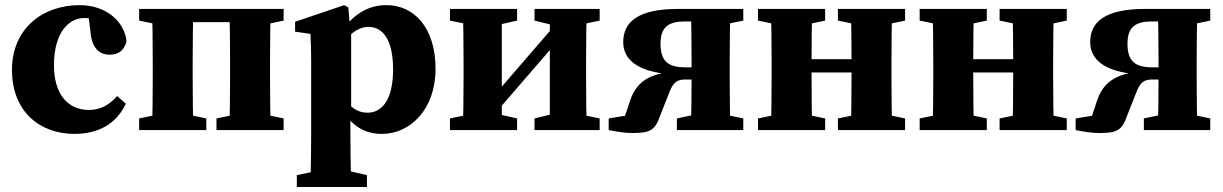

<svg xmlns="http://www.w3.org/2000/svg" viewBox="-20 -519 4878 766"><path d="M276.8 15.2C371.5 15.2 443.5 -23.6 482 -105.2L447.2 -135.9C418.4 -102.5 382.5 -80.3 334.6 -80.3C250.7 -80.3 195.3 -143.5 195.3 -258.7C195.3 -393.9 258 -447.1 315.4 -447.1C347 -447.1 373.1 -440.1 404.2 -425.7L331.5 -467L340.6 -395.6C345.5 -325.1 377.9 -300.8 417.4 -300.8C453.3 -300.8 474 -317.1 484.8 -352.9C477.6 -432.7 403.6 -498.5 298 -498.5C148.7 -498.5 27.8 -403.8 27.8 -240.3C27.8 -72.2 140.5 15.2 276.8 15.2Z M535.1 0H803V-46.5L707.3 -66.5H632.5L535.1 -46.5V0ZM535.1 -436.8 632.5 -416.8H669.1V-483.4H535.1V-436.8ZM586.4 0H751.7C749.7 -45 748.7 -147.4 748.7 -210V-273.4C748.7 -335.9 749.7 -438.4 751.7 -483.4H586.4C588.4 -438.4 589.4 -335.9 589.4 -273.4V-210C589.4 -147.4 588.4 -45 586.4 0ZM669.1 -430.6H977.6V-483.4H669.1V-430.6ZM843.7 0H1111.5V-46.5L1015.9 -66.5H941L843.7 -46.5V0ZM894.9 0H1060.3C1058.3 -45 1057.3 -147.4 1057.3 -210V-273.4C1057.3 -335.9 1058.3 -438.4 1060.3 -483.4H894.9C896.9 -438.4 897.9 -335.9 897.9 -273.4V-210C897.9 -147.4 896.9 -45 894.9 0ZM977.6 -416.8H1015.9L1111.5 -436.8V-483.4H977.6V-416.8Z M1164.2 227H1444V179.7L1357.1 159.7H1259.9L1164.2 179.7V227ZM1218.5 227H1380.9C1378.9 138.3 1377.9 65.5 1377.9 2V-69.8L1380.9 -82.3V-396.5L1376.2 -411.5L1369.6 -489.3L1353.2 -498.5L1157.3 -432.1V-392.7L1218.5 -383.7C1220.5 -343.7 1221.5 -322.8 1221.5 -267.8V2.6C1221.5 66.1 1220.5 138.3 1218.5 227ZM1504 15.2C1616.6 15.2 1717.6 -82.8 1717.6 -244.1C1717.6 -410.3 1630.7 -498.5 1521.8 -498.5C1451.7 -498.5 1394.5 -465.7 1344.4 -397.2H1309.9L1318.9 -322.8C1351.5 -356.3 1396.5 -411.8 1449.3 -411.8C1508.2 -411.8 1548.2 -359.7 1548.2 -241.5C1548.2 -123.4 1505.7 -69.4 1446.3 -69.4C1396.6 -69.4 1367.3 -102.2 1326.1 -157.4L1317.1 -85.2H1342.9C1383.3 -17.4 1432.2 15.2 1504 15.2Z M1775.1 0H2043V-46.5L1954 -66.5H1871.9L1775.1 -46.5V0ZM1775.1 -436.8 1872.5 -416.8H1954.5L2043 -436.8V-483.4H1775.1V-436.8ZM1826.4 0H1982.1V-483.4H1826.4C1828.4 -438.4 1829.4 -335.9 1829.4 -273.4V-210C1829.4 -147.4 1828.4 -45 1826.4 0ZM1896 -73.8H1961.5L2251.6 -409.6H2186L1896 -73.8ZM2112.5 0H2372.4V-46.5L2276.2 -66.5H2194.1L2112.5 -46.5V0ZM2112.5 -436.8 2194.7 -416.8H2276.7L2372.4 -436.8V-483.4H2112.5V-436.8ZM2173.6 0H2321.2C2319.2 -45 2318.2 -147.4 2318.2 -210V-273.4C2318.2 -335.9 2319.2 -438.4 2321.2 -483.4H2173.6V0Z M2408.4 0C2447.8 7.6 2474.1 11.7 2502.8 11.7C2573.5 11.7 2593.4 1.7 2614.3 -58.9L2644.2 -134.9C2659.9 -175.5 2669.2 -201.7 2712.3 -201.7H2811.5V-250.4H2715.2C2646.6 -250.4 2615.2 -273.1 2615.2 -345.6C2615.2 -414.4 2651.8 -433.4 2711.7 -433.4H2811.5V-483.4H2685.2C2525.3 -483.4 2466.4 -431.4 2466.4 -350.8C2466.4 -280.2 2525.5 -233.2 2652 -222.9L2653.9 -231.8C2562.4 -222.3 2516.1 -184.6 2493.9 -117.8L2457.1 -7.5L2546.3 -68.9L2408.4 -46.5V0ZM2736.1 0H2894.2C2892.2 -45 2891.2 -147.4 2891.2 -210V-273.4C2891.2 -335.9 2892.2 -438.4 2894.2 -483.4H2736.1C2738.1 -438.4 2739.1 -335.9 2739.1 -273.4V-210C2739.1 -147.4 2738.1 -45 2736.1 0ZM2680.5 0H2945.4V-46.5L2849.8 -66.5H2774.9L2680.5 -46.5V0ZM2811.5 -416.8H2848.1L2945.4 -436.8V-483.4H2811.5V-416.8Z M3004.1 0H3272V-46.5L3176.3 -66.5H3101.5L3004.1 -46.5V0ZM3004.1 -436.8 3101.5 -416.8H3176.3L3272 -436.8V-483.4H3004.1V-436.8ZM3055.4 0H3220.7C3218.7 -45 3217.7 -147.4 3217.7 -238.6V-273.4C3217.7 -335.9 3218.7 -438.4 3220.7 -483.4H3055.4C3057.4 -438.4 3058.4 -335.9 3058.4 -273.4V-210C3058.4 -147.4 3057.4 -45 3055.4 0ZM3138.1 -229.9H3456.9V-282.7H3138.1V-229.9ZM3323 0H3590.9V-46.5L3495.2 -66.5H3420.4L3323 -46.5V0ZM3323 -436.8 3420.4 -416.8H3495.2L3590.9 -436.8V-483.4H3323V-436.8ZM3374.3 0H3539.6C3537.6 -45 3536.6 -147.4 3536.6 -210V-273.4C3536.6 -335.9 3537.6 -438.4 3539.6 -483.4H3374.3C3376.3 -438.4 3377.3 -335.9 3377.3 -273.4V-238.6C3377.3 -147.4 3376.3 -45 3374.3 0Z M3649.1 0H3917V-46.5L3821.3 -66.5H3746.5L3649.1 -46.5V0ZM3649.1 -436.8 3746.5 -416.8H3821.3L3917 -436.8V-483.4H3649.1V-436.8ZM3700.4 0H3865.7C3863.7 -45 3862.7 -147.4 3862.7 -238.6V-273.4C3862.7 -335.9 3863.7 -438.4 3865.7 -483.4H3700.4C3702.4 -438.4 3703.4 -335.9 3703.4 -273.4V-210C3703.4 -147.4 3702.4 -45 3700.4 0ZM3783.1 -229.9H4101.9V-282.7H3783.1V-229.9ZM3968 0H4235.9V-46.5L4140.2 -66.5H4065.4L3968 -46.5V0ZM3968 -436.8 4065.4 -416.8H4140.2L4235.9 -436.8V-483.4H3968V-436.8ZM4019.3 0H4184.6C4182.6 -45 4181.6 -147.4 4181.6 -210V-273.4C4181.6 -335.9 4182.6 -438.4 4184.6 -483.4H4019.3C4021.3 -438.4 4022.3 -335.9 4022.3 -273.4V-238.6C4022.3 -147.4 4021.3 -45 4019.3 0Z M4271.4 0C4310.8 7.6 4337.1 11.7 4365.8 11.7C4436.5 11.7 4456.4 1.7 4477.3 -58.9L4507.2 -134.9C4522.9 -175.5 4532.2 -201.7 4575.3 -201.7H4674.5V-250.4H4578.2C4509.6 -250.4 4478.2 -273.1 4478.2 -345.6C4478.2 -414.4 4514.8 -433.4 4574.7 -433.4H4674.5V-483.4H4548.2C4388.3 -483.4 4329.4 -431.4 4329.4 -350.8C4329.4 -280.2 4388.5 -233.2 4515 -222.9L4516.9 -231.8C4425.4 -222.3 4379.1 -184.6 4356.9 -117.8L4320.1 -7.5L4409.3 -68.9L4271.4 -46.5V0ZM4599.1 0H4757.2C4755.2 -45 4754.2 -147.4 4754.2 -210V-273.4C4754.2 -335.9 4755.2 -438.4 4757.2 -483.4H4599.1C4601.1 -438.4 4602.1 -335.9 4602.1 -273.4V-210C4602.1 -147.4 4601.1 -45 4599.1 0ZM4543.5 0H4808.4V-46.5L4712.8 -66.5H4637.9L4543.5 -46.5V0ZM4674.5 -416.8H4711.1L4808.4 -436.8V-483.4H4674.5V-416.8Z"/></svg>

Font: Source Serif Variable
Style: Regular
Weight: 389
Designer: Frank Grießhammer
Foundry: Adobe Systems Incorporated
Version: Version 3.001;hotconv 1.0.111;makeotfexe 2.5.65597